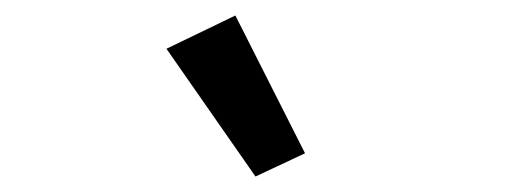

<svg xmlns="http://www.w3.org/2000/svg" viewBox="-20 -808 680 248"><path d="M195 -745 284 -788 374 -610 310 -580Z"/></svg>

Font: Writer Medium
Style: Regular
Weight: 500
Monospace: yes
Designer: Mike Abbink, Paul van der Laan, Pieter van Rosmalen
Foundry: Bold Monday
Version: Version 2.001 2020